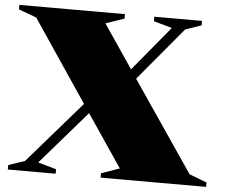

<svg xmlns="http://www.w3.org/2000/svg" viewBox="-60 -773 977 832"><g transform="rotate(5 428.5 -357.5)"><path d="M486.5 -47 333 -274 132 -42 211.5 -19.5V0H3.5V-19.5L74.5 -43.5L307.5 -312L68.5 -667L-9 -695.5V-715H450.5V-695.5L369.5 -668L497.5 -479L658 -673L578 -695.5V-715H785.5V-695.5L716 -671.5L523 -440.5L790 -48L866 -19V0H407V-19Z"/></g></svg>

Font: Newsreader Display ExtraBold
Style: Regular
Weight: 800
Designer: Hugues Gentile
Foundry: Production Type
Version: Version 1.001